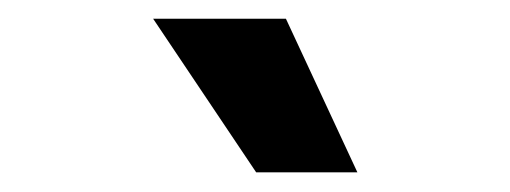

<svg xmlns="http://www.w3.org/2000/svg" viewBox="-20 -797 537 202"><path d="M356 -615.7H249.5L141.1 -777.3H280.8Z"/></svg>

Font: My Font
Style: Bold
Weight: 500
Designer: Rasmus Andersson
Foundry: rsms
Version: Version 0.001